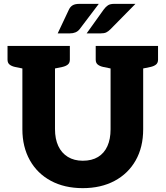

<svg xmlns="http://www.w3.org/2000/svg" viewBox="-20 -967 858 995"><path d="M409 8Q314 8 243.5 -30Q173 -68 134.5 -137Q96 -206 96 -297V-729H265V-298Q265 -247 282 -210.5Q299 -174 331.5 -154Q364 -134 409 -134Q456 -134 488 -153.5Q520 -173 536.5 -209.5Q553 -246 553 -297V-729H722V-297Q722 -204 683 -135.5Q644 -67 573.5 -29.5Q503 8 409 8ZM116 -729 102 -611 58 -620Q40 -624 29.5 -632.5Q19 -641 19 -658V-729ZM342 -729V-658Q342 -641 331.5 -632.5Q321 -624 303 -620L259 -611L245 -729ZM573 -729 559 -611 515 -620Q497 -624 486.5 -632.5Q476 -641 476 -658V-729ZM799 -729V-658Q799 -641 788.5 -632.5Q778 -624 760 -620L716 -611L702 -729ZM392 -947H492L392 -815Q375 -794 342 -794H279L337 -917Q344 -932 356.5 -939.5Q369 -947 392 -947ZM572 -947H682L552 -815Q541 -804 530.5 -799Q520 -794 502 -794H429L517 -917Q528 -932 539.5 -939.5Q551 -947 572 -947Z"/></svg>

Font: Aleo Black
Style: Regular
Weight: 900
Designer: Alessio Laiso
Foundry: Alessio Laiso
Version: Version 2.001;gftools[0.9.29]